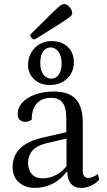

<svg xmlns="http://www.w3.org/2000/svg" viewBox="-20 -912 526 944"><path d="M151 12Q104 12 73 -15.5Q42 -43 42 -89Q42 -146 78.5 -182Q115 -218 188 -235L319 -265L306 -254V-329Q306 -382 288 -406.5Q270 -431 232 -431Q186 -431 161 -403.5Q136 -376 136 -324Q131 -319 122 -316Q113 -313 104 -313Q87 -313 77 -323Q67 -333 67 -350Q67 -383 90 -408Q113 -433 153.5 -447.5Q194 -462 244 -462Q318 -462 352.5 -425Q387 -388 387 -307V-72Q387 -55 394 -46Q401 -37 414 -37Q425 -37 438.5 -43Q452 -49 461 -56L468 -29Q452 -10 427 1Q402 12 379 12Q347 12 329 -8.5Q311 -29 311 -67H307Q279 -29 238 -8.5Q197 12 151 12ZM189 -35Q225 -35 258 -53Q291 -71 313 -103L307 -86V-236L320 -234L206 -207Q163 -197 140.5 -172.5Q118 -148 118 -111Q118 -76 137 -55.5Q156 -35 189 -35ZM224 -494Q178 -494 148 -522Q118 -550 118 -593Q118 -627 133.5 -653.5Q149 -680 175 -695Q201 -710 234 -710Q283 -710 313 -681.5Q343 -653 343 -606Q343 -557 310 -525.5Q277 -494 224 -494ZM232 -525Q256 -526 269.5 -546Q283 -566 283 -600Q283 -635 268 -656.5Q253 -678 229 -679Q205 -678 191.5 -658.5Q178 -639 178 -603Q178 -567 192.5 -546.5Q207 -526 232 -525ZM151 -718Q143 -718 136 -724.5Q129 -731 129 -742Q184 -796 215 -827Q246 -858 261 -871.5Q276 -885 282.5 -888.5Q289 -892 295 -892Q305 -892 314 -885Q323 -878 329 -867.5Q335 -857 335 -846Q335 -841 331 -836Q327 -831 310 -819Q293 -807 255.5 -783.5Q218 -760 151 -718Z"/></svg>

Font: Pitagon Serif
Style: Regular
Weight: 400
Designer: Travis Tran
Foundry: Pitagon
Version: Version 1.000;gftools[0.9.26]